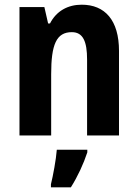

<svg xmlns="http://www.w3.org/2000/svg" viewBox="-20 -577 588 818"><path d="M328 -557C269 -557 220 -530 193 -477H185L169 -547H63V0H198V-261C198 -387 220 -440 286 -440C334 -440 351 -400 351 -323V0H487V-360C487 -491 427 -557 328 -557ZM352 72V61H222C219 102 206 172 197 208V221H282C311 175 336 121 352 72Z"/></svg>

Font: Noto Sans Armenian Condensed
Style: Bold
Weight: 700
Width: 3
Designer: Monotype Design Team
Foundry: Monotype Imaging Inc.
Version: Version 2.008